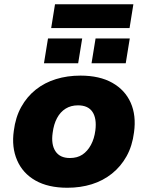

<svg xmlns="http://www.w3.org/2000/svg" viewBox="-20 -873 696 904"><path d="M297 11Q207 11 147 -23Q87 -57 60.5 -118.5Q34 -180 45 -257Q53 -321 80 -369.5Q107 -418 148.5 -451Q190 -484 243.5 -500.5Q297 -517 359 -517Q449 -517 509 -483Q569 -449 595.5 -389Q622 -329 611 -250Q603 -186 576 -137.5Q549 -89 507 -55.5Q465 -22 412 -5.5Q359 11 297 11ZM309 -129Q344 -129 368 -145Q392 -161 408 -190.5Q424 -220 429 -259Q436 -315 415.5 -346Q395 -377 347 -377Q314 -377 289 -361.5Q264 -346 248.5 -317Q233 -288 228 -248Q220 -193 241 -161Q262 -129 309 -129ZM221 -741 239 -853H608L590 -741ZM187 -575 206 -692H367L348 -575ZM411 -575 430 -692H591L572 -575Z"/></svg>

Font: Nunito Sans 7pt Black
Style: Italic
Weight: 900
Italic angle: -9°
Version: Version 3.101;gftools[0.9.27]